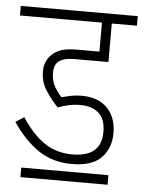

<svg xmlns="http://www.w3.org/2000/svg" viewBox="-48 -661 524 700"><g transform="rotate(5 214.0 -311.0)"><path d="M248 -281Q225 -281 205 -276.5Q185 -272 166 -265Q143 -289 122 -320.5Q101 -352 101 -392Q101 -425 122 -449Q138 -466 159.5 -473.5Q181 -481 221 -481H300V-587H0V-622H428V-587H336V-446H210Q176 -446 157 -433.5Q138 -421 138 -389Q138 -361 150.5 -339Q163 -317 177 -303Q194 -308 211.5 -311.5Q229 -315 250 -315Q311 -315 344 -280.5Q377 -246 377 -190Q377 -134 343 -99Q309 -64 235 -64Q165 -64 113 -99Q61 -134 17 -199L48 -219Q86 -160 130.5 -129.5Q175 -99 234 -99Q340 -99 340 -190Q340 -238 315 -259.5Q290 -281 248 -281ZM53 -35H372V0H53Z"/></g></svg>

Font: Noto Sans Devanagari ExtraCondensed ExtraLight
Style: Regular
Weight: 200
Width: 2
Designer: Jelle Bosma - Monotype Design Team
Foundry: Monotype Imaging Inc.
Version: Version 2.004; ttfautohint (v1.8.4.7-5d5b)